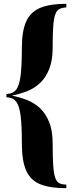

<svg xmlns="http://www.w3.org/2000/svg" viewBox="-20 -802 383 1010"><path d="M329 -782V-763Q308 -762 293.5 -755Q279 -748 271 -727Q263 -706 260 -664Q257 -622 257 -551Q257 -484 239 -439Q221 -394 191.5 -366Q162 -338 123 -322.5Q84 -307 42 -299Q84 -291 123 -275.5Q162 -260 191.5 -232Q221 -204 239 -159Q257 -114 257 -47Q257 27 260 70Q263 113 271 134.5Q279 156 293.5 162.5Q308 169 329 169V188Q244 188 192.5 167.5Q141 147 118 96Q95 45 95 -47Q95 -141 88.5 -192.5Q82 -244 66 -266Q50 -288 19 -290H14V-308H19Q50 -310 66 -331.5Q82 -353 88.5 -405Q95 -457 95 -551Q95 -639 118 -689.5Q141 -740 192.5 -761Q244 -782 329 -782Z"/></svg>

Font: Playfair Display ExtraBold
Style: Regular
Weight: 800
Designer: Claus Eggers Sørensen
Foundry: Claus Eggers Sørensen
Version: Version 1.203